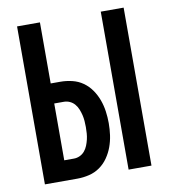

<svg xmlns="http://www.w3.org/2000/svg" viewBox="-77 -736 704 802"><g transform="rotate(-10 275.0 -335.0)"><path d="M404 0V-670H501V0ZM49 0V-670H146V-411H187Q212 -411 237 -405Q262 -399 282.5 -384.5Q303 -370 317.5 -349Q332 -328 340.5 -304.5Q349 -281 352.5 -256Q356 -231 356 -206Q356 -180 352.5 -155Q349 -130 340.5 -106.5Q332 -83 317.5 -62Q303 -41 282.5 -26.5Q262 -12 237 -6Q212 0 187 0ZM146 -85H187Q200 -85 212 -90.5Q224 -96 232.5 -106Q241 -116 246 -128.5Q251 -141 254 -153.5Q257 -166 258 -179.5Q259 -193 259 -206Q259 -219 258 -232Q257 -245 254 -257.5Q251 -270 246 -282.5Q241 -295 232.5 -305Q224 -315 212 -320.5Q200 -326 187 -326H146Z"/></g></svg>

Font: Lode Dark
Style: Bold
Weight: 700
Monospace: yes
Designer: Belleve Invis
Foundry: Belleve Invis
Version: Version 29.2.0; ttfautohint (v1.8.3)